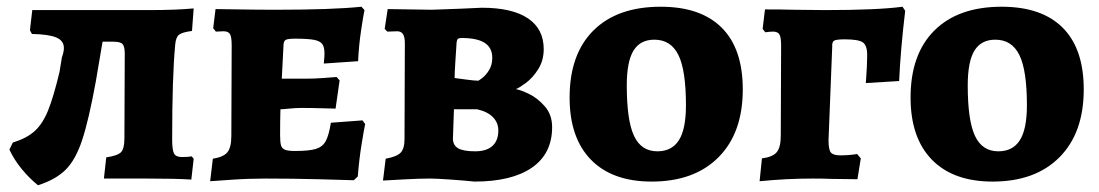

<svg xmlns="http://www.w3.org/2000/svg" viewBox="-20 -531 3267 571"><path d="M550 -66 556 -59 549 3Q503 0 416 0H289L296 -63Q330 -68 340 -78.5Q350 -89 350 -120L351 -371Q351 -393 344.5 -400Q338 -407 317 -407H285L265 -289Q244 -174 224.5 -115Q205 -56 175.5 -26.5Q146 3 93 20Q67 -1 44.5 -28.5Q22 -56 8 -86L18 -107Q60 -120 83.5 -141.5Q107 -163 123 -202.5Q139 -242 157 -317L164 -360Q170 -377 170 -388Q170 -410 147.5 -419.5Q125 -429 75 -430L69 -441L76 -501H423Q504 -501 556 -506L551 -439Q521 -435 512 -427.5Q503 -420 501 -398Q492 -302 492 -117Q492 -85 497.5 -74.5Q503 -64 521 -64Q540 -64 550 -66Z M613 -59Q645 -64 656.5 -78.5Q668 -93 668 -127L669 -396Q669 -421 664 -429.5Q659 -438 645 -438L622 -437L614 -447L621 -504Q639 -504 690.5 -503Q742 -502 800 -502Q969 -502 1055 -511L1064 -501Q1061 -488 1054 -441.5Q1047 -395 1045 -349L943 -342Q943 -345 944 -354Q945 -363 945 -372Q945 -391 938.5 -400Q932 -409 914 -412.5Q896 -416 857 -416Q835 -416 829 -412Q823 -408 823 -394L818 -297H889Q914 -297 942 -299Q970 -301 981 -302L990 -292L978 -208Q968 -208 938.5 -209Q909 -210 877 -210Q859 -210 840 -208Q821 -206 814 -206Q813 -172 813 -129Q813 -107 816 -98Q819 -89 828 -85.5Q837 -82 857 -82Q899 -82 919 -88Q939 -94 948.5 -111Q958 -128 964 -166L1058 -173L1066 -162Q1063 -149 1055.5 -103Q1048 -57 1044 -6L1032 5Q1008 4 926 2Q844 0 770 0Q719 0 669 3.5Q619 7 605 8Z M1119 6 1127 -59Q1160 -65 1171.5 -77Q1183 -89 1183 -117L1184 -402Q1184 -421 1178.5 -429.5Q1173 -438 1161 -438L1132 -437L1124 -445L1133 -504L1264 -502Q1299 -503 1346.5 -505Q1394 -507 1413 -508Q1503 -508 1550 -476.5Q1597 -445 1597 -385Q1597 -351 1580.5 -325Q1564 -299 1543.5 -284Q1523 -269 1514 -266Q1527 -264 1552.5 -252Q1578 -240 1600 -215Q1622 -190 1622 -153Q1622 -74 1562 -32.5Q1502 9 1391 9Q1363 6 1320 3Q1277 0 1259 0Q1228 0 1181 2.5Q1134 5 1119 6ZM1402 -291Q1402 -290 1413.5 -298.5Q1425 -307 1434.5 -322.5Q1444 -338 1444 -359Q1444 -389 1421.5 -403.5Q1399 -418 1353 -418Q1345 -418 1342 -415.5Q1339 -413 1338 -406Q1336 -375 1334 -344.5Q1332 -314 1332 -299Q1340 -298 1365.5 -294.5Q1391 -291 1402 -291ZM1327 -119Q1327 -99 1342.5 -90Q1358 -81 1393 -81Q1427 -81 1444.5 -97Q1462 -113 1462 -143Q1462 -166 1446 -182.5Q1430 -199 1399 -206H1330Z M1674 -241Q1674 -370 1745 -440.5Q1816 -511 1945 -511Q2064 -511 2126.5 -448.5Q2189 -386 2189 -265Q2189 -136 2117 -63.5Q2045 9 1918 9Q1801 9 1737.5 -56Q1674 -121 1674 -241ZM2020 -218Q2020 -322 1997.5 -367.5Q1975 -413 1926 -413Q1884 -413 1864 -380.5Q1844 -348 1844 -277Q1844 -173 1865.5 -127Q1887 -81 1935 -81Q1978 -81 1999 -114Q2020 -147 2020 -218Z M2246 -60Q2278 -64 2290 -78.5Q2302 -93 2302 -128L2303 -395Q2303 -420 2298 -428.5Q2293 -437 2279 -437Q2270 -437 2256 -435L2248 -445L2255 -503Q2307 -503 2338 -502L2433 -501Q2591 -501 2664 -511L2672 -499Q2658 -381 2654 -290L2555 -284Q2559 -338 2559 -367Q2559 -396 2546 -405Q2533 -414 2492 -414Q2467 -414 2460.5 -410Q2454 -406 2455 -392L2444 -114Q2444 -86 2451 -77.5Q2458 -69 2479 -69Q2506 -69 2529 -73L2540 -60L2530 2L2451 1Q2430 0 2397 0Q2319 0 2239 8Z M2688 -241Q2688 -370 2759 -440.5Q2830 -511 2959 -511Q3078 -511 3140.5 -448.5Q3203 -386 3203 -265Q3203 -136 3131 -63.5Q3059 9 2932 9Q2815 9 2751.5 -56Q2688 -121 2688 -241ZM3034 -218Q3034 -322 3011.5 -367.5Q2989 -413 2940 -413Q2898 -413 2878 -380.5Q2858 -348 2858 -277Q2858 -173 2879.5 -127Q2901 -81 2949 -81Q2992 -81 3013 -114Q3034 -147 3034 -218Z"/></svg>

Font: Alegreya SC ExtraBold
Style: Regular
Weight: 800
Designer: Juan Pablo del Peral
Foundry: Huerta Tipografica
Version: Version 2.007; ttfautohint (v1.6)